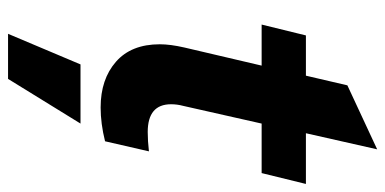

<svg xmlns="http://www.w3.org/2000/svg" viewBox="-260 -457 957 477"><g transform="rotate(90 218.5 -218.5)"><path d="M287 -390 243 -195Q239 -180 239 -165Q239 -107 308 -107Q330 -107 356 -110L331 -1Q287 10 247 10Q177 10 133.5 -28Q90 -66 90 -137Q90 -163 98 -198L143 -390H41L68 -500H168L192 -603L351 -677L311 -500H437L410 -390ZM176 240H64L140 60H287Z"/></g></svg>

Font: CBA Beacon Sans Extra Bold
Style: Italic
Weight: 800
Italic angle: -13°
Designer: Wei Huang
Foundry: Wei Huang
Version: Version 1.002